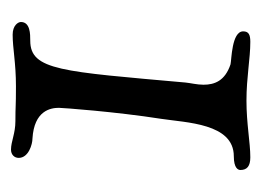

<svg xmlns="http://www.w3.org/2000/svg" viewBox="-83 -388 475 349"><g transform="rotate(-90 154.5 -213.5)"><path d="M20 -14C20 -2 27 4 43 4C70 4 104 -3 146 -3C189 -3 222 4 253 4C266 4 272 1 272 -9C272 -30 220 -30 212 -32C182 -42 175 -61 175 -81C175 -93 178 -104 179 -114C199 -338 201 -396 255 -396C267 -396 289 -396 289 -413C289 -418 283 -428 266 -428C241 -428 215 -422 172 -422C132 -422 138 -423 109 -423C86 -423 72 -431 57 -431C48 -431 42 -425 42 -417C42 -399 67 -392 77 -392C128 -389 133 -359 133 -344C133 -338 126 -241 113 -158C106 -113 105 -26 45 -26C23 -26 20 -18 20 -14Z"/></g></svg>

Font: OFL Sorts Mill Goudy
Style: Italic
Weight: 500
Italic angle: -6°
Version: Version 003.000